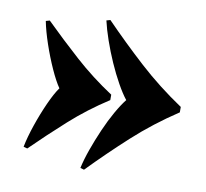

<svg xmlns="http://www.w3.org/2000/svg" viewBox="-66 -607 747 696"><g transform="rotate(10 307.0 -259.5)"><path d="M286 -535Q356 -463 430 -395.5Q504 -328 592 -269V-249Q504 -191 430 -123.5Q356 -56 286 16L272 12Q279 -20 292.5 -58Q306 -96 323 -135Q340 -174 358.5 -206.5Q377 -239 393 -259Q377 -279 358.5 -312Q340 -345 323 -383.5Q306 -422 292.5 -461Q279 -500 272 -531ZM70 -495Q131 -435 195.5 -377Q260 -319 336 -269V-249Q260 -200 195.5 -142Q131 -84 70 -24L56 -28Q63 -64 78.5 -109.5Q94 -155 112.5 -196Q131 -237 147 -259Q131 -282 112.5 -323Q94 -364 78.5 -409.5Q63 -455 56 -491Z"/></g></svg>

Font: Playfair Display Black
Style: Regular
Weight: 900
Designer: Claus Eggers Sørensen
Foundry: Claus Eggers Sørensen
Version: Version 1.203